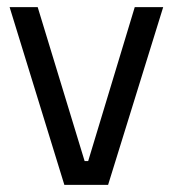

<svg xmlns="http://www.w3.org/2000/svg" viewBox="-20 -520 485 540"><path d="M86 -500 218 -67H228L359 -500H439L284 0H161L7 -500Z"/></svg>

Font: Changa Light
Style: Regular
Weight: 300
Designer: Eduardo Rodriguez Tunni
Foundry: Eduardo Rodriguez Tunni
Version: Version 2.002; ttfautohint (v1.5) -l 8 -r 50 -G 110 -x 14 -H